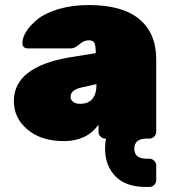

<svg xmlns="http://www.w3.org/2000/svg" viewBox="-20 -550 685 762"><path d="M573 80Q584 80 592 88Q600 96 600 107V165Q600 176 592 184Q584 192 573 192H559Q479 192 438 149.5Q397 107 397 40Q397 16 401 0H398Q387 0 379 -8Q371 -16 371 -27V-55Q324 10 234 10Q144 10 89.5 -35.5Q35 -81 35 -149Q35 -284 254 -322L360 -339Q360 -369 355 -379.5Q350 -390 331.5 -390Q313 -390 295 -374Q277 -358 261 -358H91Q69 -358 69 -379.5Q69 -401 84.5 -425.5Q100 -450 129.5 -474Q159 -498 212.5 -514Q266 -530 332 -530Q466 -530 533 -474Q600 -418 600 -314V-27Q600 -16 592 -8Q584 0 573 0H563Q513 0 513 40Q513 80 563 80ZM298 -138Q363 -138 363 -216L304 -203Q260 -193 260 -166Q260 -154 270 -146Q280 -138 298 -138Z"/></svg>

Font: Rubik One
Style: Regular
Weight: 400
Designer: Hubert and Fischer with Elvire Volk Leonovitch
Foundry: Hubert and Fischer with Elvire Volk Leonovitch
Version: Version 1.001